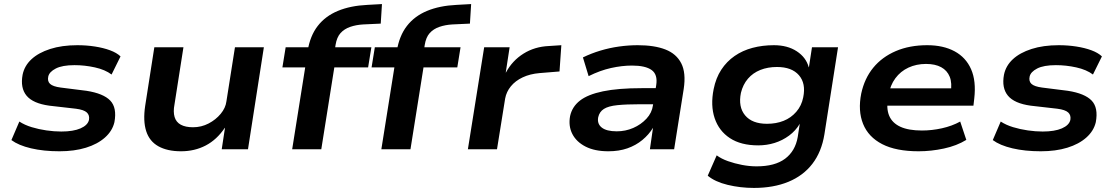

<svg xmlns="http://www.w3.org/2000/svg" viewBox="-20 -733 5471 943"><path d="M272 10Q194 10 132.5 -4.5Q71 -19 36 -45L75 -136Q101 -119 135.5 -108.5Q170 -98 208 -92.5Q246 -87 281 -87Q340 -87 375.5 -102.5Q411 -118 417 -144Q421 -167 406.5 -180.5Q392 -194 353 -199L222 -214Q142 -225 110.5 -263Q79 -301 91 -366Q100 -410 134.5 -442Q169 -474 226.5 -492.5Q284 -511 360 -511Q405 -511 446.5 -504.5Q488 -498 520.5 -486Q553 -474 572 -456L528 -367Q496 -391 446 -402Q396 -413 346 -413Q286 -413 254 -396.5Q222 -380 217 -357Q212 -334 226 -321Q240 -308 278 -303L405 -287Q488 -274 521.5 -239Q555 -204 542 -133Q532 -90 495.5 -57.5Q459 -25 402 -7.5Q345 10 272 10Z M869 10Q802 10 758 -14.5Q714 -39 698 -89Q682 -139 693 -213L738 -501H881L837 -220Q830 -184 837.5 -158.5Q845 -133 868 -120.5Q891 -108 928 -108Q969 -108 1004.5 -126.5Q1040 -145 1064 -174Q1088 -203 1092 -235L1134 -501H1276L1198 0H1069L1085 -105H1084Q1045 -47 990.5 -18.5Q936 10 869 10Z M1415 0 1479 -402H1367L1383 -501H1535L1487 -459L1491 -483Q1503 -557 1540.5 -605.5Q1578 -654 1639.5 -679.5Q1701 -705 1784 -709L1856 -713L1850 -617L1764 -613Q1729 -611 1700 -601Q1671 -591 1652.5 -570.5Q1634 -550 1628 -512L1624 -486L1608 -501H1804L1788 -402H1622L1558 0Z M1853 0 1917 -402H1805L1821 -501H1973L1925 -459L1929 -483Q1941 -557 1978.5 -605.5Q2016 -654 2077.5 -679.5Q2139 -705 2222 -709L2294 -713L2288 -617L2202 -613Q2167 -611 2138 -601Q2109 -591 2090.5 -570.5Q2072 -550 2066 -512L2062 -486L2046 -501H2242L2226 -402H2060L1996 0Z M2278 0 2358 -501H2483L2464 -377H2465Q2496 -435 2551 -469.5Q2606 -504 2676 -507L2737 -511L2728 -382L2630 -374Q2583 -370 2547 -353Q2511 -336 2489 -309Q2467 -282 2461 -249L2421 0Z M2968 10Q2901 10 2856 -13Q2811 -36 2791 -75Q2771 -114 2780 -163Q2790 -209 2828.5 -239Q2867 -269 2941.5 -284.5Q3016 -300 3132 -300H3221L3210 -221H3124Q3056 -221 3012 -216.5Q2968 -212 2946 -198Q2924 -184 2918 -157Q2912 -125 2935.5 -106.5Q2959 -88 3009 -88Q3052 -88 3090 -104.5Q3128 -121 3155 -150Q3182 -179 3187 -216L3203 -315Q3211 -367 3180.5 -389Q3150 -411 3084 -411Q3035 -411 2981 -399Q2927 -387 2871 -359L2843 -451Q2884 -471 2929 -484.5Q2974 -498 3020.5 -504.5Q3067 -511 3112 -511Q3194 -511 3248 -490Q3302 -469 3326 -422Q3350 -375 3338 -296L3291 0H3172L3187 -104V-105Q3167 -72 3135 -45.5Q3103 -19 3061.5 -4.5Q3020 10 2968 10Z M3683 190Q3616 190 3554 175Q3492 160 3456 130L3500 30Q3523 47 3555.5 58.5Q3588 70 3624.5 77Q3661 84 3696 84Q3786 84 3836 46.5Q3886 9 3898 -60L3908 -125Q3888 -91 3855.5 -67Q3823 -43 3784.5 -31Q3746 -19 3704 -19Q3619 -19 3565 -54.5Q3511 -90 3490 -152.5Q3469 -215 3485 -295Q3496 -350 3522.5 -390.5Q3549 -431 3588 -458Q3627 -485 3676 -498Q3725 -511 3781 -511Q3848 -511 3893.5 -481Q3939 -451 3952 -403H3953L3968 -501H4096L4029 -73Q4015 13 3970 71.5Q3925 130 3852 160Q3779 190 3683 190ZM3747 -125Q3792 -125 3828.5 -139.5Q3865 -154 3891 -184Q3917 -214 3925 -255Q3939 -323 3904 -363.5Q3869 -404 3796 -404Q3751 -404 3714.5 -389.5Q3678 -375 3653.5 -346.5Q3629 -318 3619 -277Q3605 -208 3639.5 -166.5Q3674 -125 3747 -125Z M4492 10Q4381 10 4313 -25Q4245 -60 4219 -124.5Q4193 -189 4210 -274Q4226 -348 4269 -400.5Q4312 -453 4379.5 -482Q4447 -511 4534 -511Q4613 -511 4668.5 -481Q4724 -451 4749.5 -393Q4775 -335 4765 -249L4761 -214H4312L4325 -299H4671L4649 -277Q4657 -325 4644.5 -356Q4632 -387 4602.5 -403Q4573 -419 4528 -419Q4481 -419 4442 -401Q4403 -383 4377.5 -348.5Q4352 -314 4344 -266L4342 -255Q4332 -201 4347 -165Q4362 -129 4402 -110.5Q4442 -92 4508 -92Q4557 -92 4606.5 -103Q4656 -114 4696 -136L4726 -46Q4679 -17 4616 -3.5Q4553 10 4492 10Z M5092 10Q5014 10 4952.5 -4.5Q4891 -19 4856 -45L4895 -136Q4921 -119 4955.5 -108.5Q4990 -98 5028 -92.5Q5066 -87 5101 -87Q5160 -87 5195.5 -102.5Q5231 -118 5237 -144Q5241 -167 5226.5 -180.5Q5212 -194 5173 -199L5042 -214Q4962 -225 4930.5 -263Q4899 -301 4911 -366Q4920 -410 4954.5 -442Q4989 -474 5046.5 -492.5Q5104 -511 5180 -511Q5225 -511 5266.5 -504.5Q5308 -498 5340.5 -486Q5373 -474 5392 -456L5348 -367Q5316 -391 5266 -402Q5216 -413 5166 -413Q5106 -413 5074 -396.5Q5042 -380 5037 -357Q5032 -334 5046 -321Q5060 -308 5098 -303L5225 -287Q5308 -274 5341.5 -239Q5375 -204 5362 -133Q5352 -90 5315.5 -57.5Q5279 -25 5222 -7.5Q5165 10 5092 10Z"/></svg>

Font: Nunito Sans 7pt SemiExpanded
Style: Bold Italic
Weight: 700
Width: 6
Italic angle: -9°
Designer: Vernon Adams
Foundry: Vernon Adams
Version: Version 3.101;gftools[0.9.27]